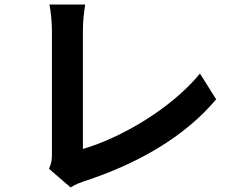

<svg xmlns="http://www.w3.org/2000/svg" viewBox="-20 -781 1040 843"><path d="M195 -40 290 42C313 27 335 20 349 15C585 -62 792 -181 929 -345L858 -458C730 -302 507 -174 344 -127V-647C344 -686 348 -722 354 -761H197C203 -732 208 -685 208 -647V-105C208 -82 207 -65 195 -40Z"/></svg>

Font: Noto Sans HK
Style: Bold
Weight: 700
Designer: Ryoko NISHIZUKA 西塚涼子 (kana, bopomofo & ideographs); Paul D. Hunt (Latin, Greek & Cyrillic); Sandoll Communications 산돌커뮤니
Foundry: Adobe
Version: Version 2.002;hotconv 1.0.116;makeotfexe 2.5.65601